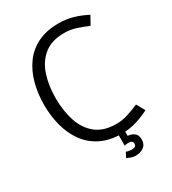

<svg xmlns="http://www.w3.org/2000/svg" viewBox="-198 -778 924 1032"><g transform="rotate(-30 264.0 -262.0)"><path d="M331 -50Q369 -50 404.5 -61.5Q440 -73 474 -88L503 -36Q466 -17 423 -3.5Q380 10 331 10Q254 10 199.5 -18Q145 -46 111 -94Q77 -142 61 -203.5Q45 -265 45 -332Q45 -400 61 -461.5Q77 -523 111 -571Q145 -619 199.5 -646.5Q254 -674 331 -674Q380 -674 423 -661Q466 -648 503 -628L474 -576Q440 -591 404.5 -602.5Q369 -614 331 -614Q253 -614 206 -576Q159 -538 138 -474.5Q117 -411 117 -332Q117 -254 138 -190Q159 -126 206 -88Q253 -50 331 -50ZM334 70Q318 70 311 74V0H351V36Q370 36 388.5 48Q407 60 407 90Q407 120 386.5 135Q366 150 334 150Q321 150 306.5 144.5Q292 139 284 135L300 104Q304 107 315.5 109Q327 111 334 111Q362 111 362 90Q362 70 334 70Z"/></g></svg>

Font: Epunda Sans Light
Style: Regular
Weight: 300
Designer: Simon Atzbach
Foundry: typofactur
Version: Version 2.204; ttfautohint (v1.8.4.7-5d5b)